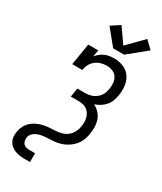

<svg xmlns="http://www.w3.org/2000/svg" viewBox="-287 -1082 1174 1394"><g transform="rotate(30 300.0 -385.0)"><path d="M330 -802 225 -931 298 -979 384 -856 511 -985 573 -925 422 -802ZM174 215Q153 215 132 212Q111 209 92.5 201.5Q74 194 59 181.5Q44 169 35 151.5Q26 134 24.5 113Q23 92 27 71Q31 46 43 22.5Q55 -1 75 -19Q95 -37 119.5 -48Q144 -59 168.5 -64.5Q193 -70 218 -71.5Q243 -73 268.5 -74.5Q294 -76 319 -83Q344 -90 365 -106.5Q386 -123 398 -147Q410 -171 414 -196Q417 -215 417 -234Q417 -253 412 -270.5Q407 -288 397 -303Q387 -318 372 -328Q357 -338 338.5 -341.5Q320 -345 301 -345H239L251 -419H313Q329 -419 345.5 -421.5Q362 -424 377.5 -430.5Q393 -437 407 -448Q421 -459 431 -473Q441 -487 446 -503Q451 -519 454 -535Q458 -560 455.5 -585.5Q453 -611 440 -631Q427 -651 403.5 -660.5Q380 -670 354 -670Q330 -670 305.5 -663Q281 -656 261 -640Q241 -624 229.5 -601Q218 -578 214 -554H130L160 -735H244L234 -679Q247 -695 263 -708Q279 -721 297.5 -729Q316 -737 335.5 -740Q355 -743 374 -743Q415 -743 452 -728Q489 -713 511 -681Q533 -649 538 -608.5Q543 -568 536 -527Q532 -503 523.5 -479.5Q515 -456 498.5 -436.5Q482 -417 460 -403Q438 -389 414 -381Q439 -368 458.5 -347.5Q478 -327 488 -300Q498 -273 499 -243Q500 -213 495 -183Q493 -166 488 -148.5Q483 -131 475 -114.5Q467 -98 455.5 -83.5Q444 -69 429.5 -56.5Q415 -44 399 -34.5Q383 -25 366 -18.5Q349 -12 331 -8Q313 -4 296 -2.5Q279 -1 261 -0.5Q243 0 225.5 1.5Q208 3 190.5 6.5Q173 10 156.5 17.5Q140 25 126.5 39Q113 53 110 71Q108 85 110.5 99.5Q113 114 122 124Q131 134 145 137.5Q159 141 174 141H220V215Z"/></g></svg>

Font: Iosevka Etoile Oblique
Style: Regular
Weight: 400
Italic angle: -9°
Designer: Belleve Invis
Foundry: Belleve Invis
Version: Version 15.5.2; ttfautohint (v1.8.4)